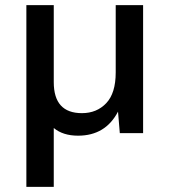

<svg xmlns="http://www.w3.org/2000/svg" viewBox="-20 -520 662 750"><path d="M432 -500H539V0H448L441 -84Q392 10 285 10Q226 10 190 -20V210H83V-500H190V-199Q190 -78 300 -78Q358 -78 395 -117Q432 -156 432 -237Z"/></svg>

Font: Elaine Sans Medium
Style: Regular
Weight: 500
Designer: Wei Huang
Foundry: Wei Huang
Version: Version 2.001;December 24, 2019;FontCreator 12.0.0.2547 64-b